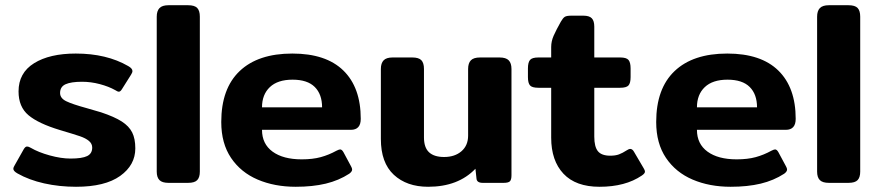

<svg xmlns="http://www.w3.org/2000/svg" viewBox="-20 -700 3364 735"><path d="M47 -36Q31 -45 31 -54Q31 -59 36 -67L71 -129Q77 -139 83 -139Q90 -139 98 -134Q127 -117 170.5 -105Q214 -93 250 -93Q294 -93 313.5 -102.5Q333 -112 333 -135Q333 -150 320.5 -160.5Q308 -171 286 -178.5Q264 -186 210 -202Q127 -227 89 -259Q51 -291 51 -350Q51 -421 110.5 -458Q170 -495 270 -495Q388 -495 471 -447Q487 -438 487 -428Q487 -422 481 -413L447 -359Q441 -349 435 -349Q430 -349 421 -355Q396 -369 362 -378Q328 -387 294 -387Q252 -387 231 -377.5Q210 -368 210 -344Q210 -324 233.5 -312.5Q257 -301 312 -286L367 -270Q418 -253 446 -235Q474 -217 486 -193Q498 -169 498 -132Q498 -68 440 -26.5Q382 15 271 15Q207 15 149 2Q91 -11 47 -36Z M580 -43V-636Q580 -658 590.5 -669Q601 -680 625 -680H700Q725 -680 735 -669.5Q745 -659 745 -636V-43Q745 -21 735 -10.5Q725 0 700 0H625Q601 0 590.5 -10.5Q580 -21 580 -43Z M827 -233Q827 -361 897.5 -428Q968 -495 1099 -495Q1228 -495 1294.5 -430Q1361 -365 1361 -245Q1361 -203 1323 -203H983Q983 -149 1023.5 -119.5Q1064 -90 1135 -90Q1177 -90 1208 -98.5Q1239 -107 1268 -123Q1278 -128 1282 -128Q1289 -128 1295 -117L1324 -63Q1328 -56 1328 -51Q1328 -43 1317 -35Q1277 -9 1227 3Q1177 15 1112 15Q1031 15 966.5 -12.5Q902 -40 864.5 -95.5Q827 -151 827 -233ZM1213 -289Q1213 -339 1185 -367Q1157 -395 1100 -395Q1043 -395 1013 -366.5Q983 -338 983 -289Z M1438 -168V-436Q1438 -458 1448.5 -469Q1459 -480 1483 -480H1558Q1583 -480 1593 -469.5Q1603 -459 1603 -436V-174Q1603 -135 1622.5 -117Q1642 -99 1680 -99Q1721 -99 1746.5 -121Q1772 -143 1772 -181V-436Q1772 -458 1782.5 -469Q1793 -480 1818 -480H1892Q1917 -480 1927.5 -469Q1938 -458 1938 -436V-29Q1938 -12 1932 -6Q1926 0 1908 0H1828Q1805 0 1804 -17L1800 -54Q1734 15 1619 15Q1537 15 1487.5 -31Q1438 -77 1438 -168Z M2090 -173V-364H2041Q2017 -364 2009 -373Q2001 -382 2001 -405V-438Q2001 -461 2009 -470.5Q2017 -480 2041 -480H2090V-520Q2090 -542 2099.5 -563.5Q2109 -585 2127 -617Q2135 -631 2142 -635.5Q2149 -640 2167 -640H2213Q2236 -640 2245.5 -630Q2255 -620 2255 -598V-480H2354Q2378 -480 2386 -470.5Q2394 -461 2394 -438V-405Q2394 -382 2386 -373Q2378 -364 2354 -364H2255V-177Q2255 -138 2269 -121Q2283 -104 2316 -104Q2336 -104 2349.5 -109Q2363 -114 2380 -125Q2388 -130 2392 -130Q2401 -130 2407 -119L2444 -56Q2449 -48 2449 -43Q2449 -36 2437 -28Q2374 15 2275 15Q2184 15 2137 -35Q2090 -85 2090 -173Z M2492 -233Q2492 -361 2562.5 -428Q2633 -495 2764 -495Q2893 -495 2959.5 -430Q3026 -365 3026 -245Q3026 -203 2988 -203H2648Q2648 -149 2688.5 -119.5Q2729 -90 2800 -90Q2842 -90 2873 -98.5Q2904 -107 2933 -123Q2943 -128 2947 -128Q2954 -128 2960 -117L2989 -63Q2993 -56 2993 -51Q2993 -43 2982 -35Q2942 -9 2892 3Q2842 15 2777 15Q2696 15 2631.5 -12.5Q2567 -40 2529.5 -95.5Q2492 -151 2492 -233ZM2878 -289Q2878 -339 2850 -367Q2822 -395 2765 -395Q2708 -395 2678 -366.5Q2648 -338 2648 -289Z M3108 -43V-636Q3108 -658 3118.5 -669Q3129 -680 3153 -680H3228Q3253 -680 3263 -669.5Q3273 -659 3273 -636V-43Q3273 -21 3263 -10.5Q3253 0 3228 0H3153Q3129 0 3118.5 -10.5Q3108 -21 3108 -43Z"/></svg>

Font: Mitr Medium
Style: Regular
Weight: 500
Designer: Thanarat Vachiruckul
Foundry: Cadson Demak
Version: Version 1.003